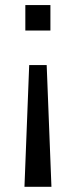

<svg xmlns="http://www.w3.org/2000/svg" viewBox="-20 -548 297 751"><path d="M94.2 -293.5H162.6L181.2 182.6H75.7ZM79.1 -528.3H177.2V-428.7H79.1Z"/></svg>

Font: Ufes Sans
Style: Regular
Weight: 400
Designer: Ricardo Esteves, Filipe Motta, Cassio Ferreira, Ana Quintelato & Breno Mello
Foundry: ProDesignUfes - Ricardo Esteves, Filipe Motta, Cassio Ferreira, Ana Quintelato & Breno Mello (This is a derivative work,
Version: Version 2.0